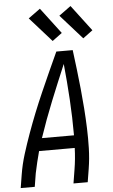

<svg xmlns="http://www.w3.org/2000/svg" viewBox="-63 -1021 627 1062"><g transform="rotate(-5 250.0 -489.5)"><path d="M8 0 20 -74Q29 -130 46.5 -186Q64 -242 84 -297.5Q104 -353 126 -408Q148 -463 172 -517.5Q196 -572 220.5 -626.5Q245 -681 270 -735H361Q368 -681 374.5 -626.5Q381 -572 386.5 -517.5Q392 -463 396 -408Q400 -353 402 -297.5Q404 -242 402.5 -186Q401 -130 392 -74L380 0H301L313 -74Q318 -104 321 -134.5Q324 -165 325 -195H127Q119 -165 111.5 -134.5Q104 -104 98 -74L86 0ZM149 -265H327Q327 -365 321 -464.5Q315 -564 305 -663Q263 -564 223 -465Q183 -366 149 -265ZM425 -795 304 -931 370 -979 479 -835ZM255 -795 134 -931 200 -979 309 -835Z"/></g></svg>

Font: Iosevka Curly Oblique
Style: Regular
Weight: 400
Italic angle: -9°
Monospace: yes
Designer: Belleve Invis
Foundry: Belleve Invis
Version: Version 11.1.0; ttfautohint (v1.8.3)